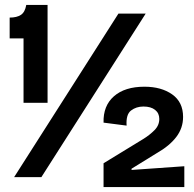

<svg xmlns="http://www.w3.org/2000/svg" viewBox="-20 -715 783 775"><path d="M75 -300V-560H19V-644Q48 -644 64.5 -655Q81 -666 86 -695H172V-300ZM37 0 458 -660H568L147 0ZM398 40V-56L560 -155Q584 -170 603.5 -189.5Q623 -209 623 -235Q623 -258 606 -271.5Q589 -285 559 -285Q530 -285 509 -269Q488 -253 491 -208L398 -220Q396 -288 440 -326.5Q484 -365 563 -365Q631 -365 675 -334Q719 -303 719 -243Q719 -198 691.5 -162Q664 -126 613 -97L511 -34V-29L724 -44V40Z"/></svg>

Font: Bricolage Grotesque 96pt Medium
Style: Regular
Weight: 500
Designer: Mathieu Triay
Foundry: Atelier Triay
Version: Version 1.001; ttfautohint (v1.8.4.7-5d5b);gftools[0.9.33.de